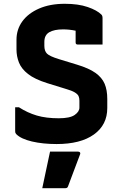

<svg xmlns="http://www.w3.org/2000/svg" viewBox="-20 -740 640 1013"><path d="M322 -720Q393 -720 442.5 -703Q492 -686 515 -663Q521 -657 521 -645V-505H390Q379 -505 379 -516V-578Q345 -585 313 -585Q266 -585 240 -570Q214 -555 214 -519V-498Q214 -471 228 -457Q242 -443 291 -428L386 -399Q449 -380 483.5 -355.5Q518 -331 532 -298Q546 -265 546 -218V-170Q546 -81 475.5 -30.5Q405 20 279 20Q206 20 148.5 6.5Q91 -7 66 -32Q63 -35 61.5 -38.5Q60 -42 60 -52V-174H80Q125 -145 174 -130.5Q223 -116 290 -116Q349 -116 374 -133.5Q399 -151 399 -172V-209Q399 -223 394.5 -233Q390 -243 374.5 -252.5Q359 -262 324 -272L230 -301Q163 -322 128 -349.5Q93 -377 80 -410Q67 -443 67 -479V-530Q67 -585 98 -627.5Q129 -670 186.5 -695Q244 -720 322 -720ZM244 60H392Q398 60 401.5 63.5Q405 67 403 73Q387 116 371.5 156.5Q356 197 339 243Q338 247 334.5 250Q331 253 324 253H203Q214 203 224 154Q234 105 244 60Z"/></svg>

Font: Recursive Mn Lnr St XBd
Style: Regular
Weight: 800
Monospace: yes
Version: Version 1.079;hotconv 1.0.112;makeotfexe 2.5.65598; ttfautoh